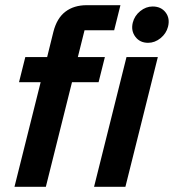

<svg xmlns="http://www.w3.org/2000/svg" viewBox="-20 -720 670 740"><path d="M35.8 0 136.7 -403.3H53.3L77.5 -500H161.7L185.8 -597.5Q199.2 -650 232.1 -675Q265 -700 314.2 -700H444.2L420 -603.3H305.8L280 -500H384.2L360 -403.3H257.5L156.7 0ZM342.5 0 467.5 -500H588.3L463.3 0ZM550.8 -555Q519.2 -555 501.7 -578.3Q484.2 -601.7 491.7 -632.5Q498.3 -659.2 520.4 -677.1Q542.5 -695 568.3 -695Q600.8 -695 618.3 -672.1Q635.8 -649.2 627.5 -616.7Q620.8 -590.8 598.8 -572.9Q576.7 -555 550.8 -555Z"/></svg>

Font: Funnel Sans SemiBold
Style: Italic
Weight: 600
Italic angle: -14.036°
Designer: NORD ID, Kristian Moeller
Foundry: Dicotype
Version: Version 1.000